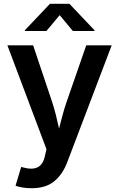

<svg xmlns="http://www.w3.org/2000/svg" viewBox="-20 -785 628 1013"><path d="M62 194.8 91.8 95.7 106.9 99.6Q149.9 111.3 178.7 97.4Q207.5 83.5 217.3 36.6L225.1 2L19 -545.9H154.8L254.4 -249Q266.1 -213.4 274.9 -178Q283.7 -142.6 291.5 -106.9Q300.8 -143.1 310.3 -178.5Q319.8 -213.9 332 -249L435.1 -545.9H569.3L335 70.3Q310.1 135.7 265.6 171.9Q221.2 208 147 208Q120.1 208 97.4 204.1Q74.7 200.2 62 194.8ZM225.1 -621.6H111.3V-625.5L243.7 -765.1H346.2L478.5 -625.5V-621.6H364.3L294.9 -705.1Z"/></svg>

Font: Inter-SemiBold
Style: Regular
Weight: 600
Designer: Rasmus Andersson
Foundry: rsms
Version: Version 4.000;git-a52131595